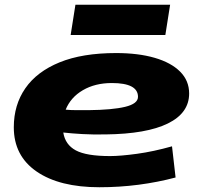

<svg xmlns="http://www.w3.org/2000/svg" viewBox="-20 -777 843 807"><path d="M718 -31Q643 -11 562.5 -0.5Q482 10 398 10Q230 10 134 -56Q38 -122 38 -242Q38 -336 86.5 -406Q135 -476 230.5 -515Q326 -554 468 -554Q561 -554 630 -534Q699 -514 737 -476Q775 -438 775 -384Q775 -302 685.5 -258Q596 -214 424 -212Q370 -211 326 -213.5Q282 -216 246 -220Q254 -169 298.5 -145Q343 -121 443 -121Q486 -121 555.5 -130.5Q625 -140 703 -162ZM450 -428Q380 -428 328.5 -398Q277 -368 256 -316Q278 -314 302 -314Q326 -314 352 -314Q452 -315 506 -328Q560 -341 560 -370Q560 -428 450 -428ZM277 -630 297 -757H695L675 -630Z"/></svg>

Font: Georama ExtraExtended
Style: Bold Italic
Weight: 700
Width: 8
Italic angle: -9°
Designer: Jean-Baptiste Levee
Foundry: Production Type
Version: Version 1.000